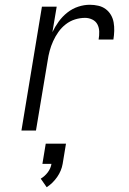

<svg xmlns="http://www.w3.org/2000/svg" viewBox="-20 -548 540 806"><path d="M70 0 156 -520H218L200 -413Q211 -436 226.5 -457.5Q242 -479 263 -495.5Q284 -512 308.5 -520Q333 -528 357 -528Q375 -528 392.5 -524Q410 -520 423.5 -510Q437 -500 445.5 -485.5Q454 -471 457 -454Q460 -437 459.5 -418.5Q459 -400 456 -382H394Q397 -399 396.5 -415.5Q396 -432 389 -445.5Q382 -459 367.5 -466Q353 -473 337 -473Q316 -473 295 -466.5Q274 -460 256 -446Q238 -432 225 -413.5Q212 -395 203 -375Q194 -355 188.5 -334.5Q183 -314 180 -293L131 0ZM176 238 151 202Q168 192 180.5 175.5Q193 159 196 140H158L172 55H257L243 140Q238 169 220 195Q202 221 176 238Z"/></svg>

Font: Iosevka SS04 Light Oblique
Style: Regular
Weight: 300
Italic angle: -9°
Monospace: yes
Designer: Belleve Invis
Foundry: Belleve Invis
Version: Version 19.0.0; ttfautohint (v1.8.4)